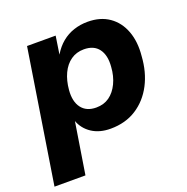

<svg xmlns="http://www.w3.org/2000/svg" viewBox="-124 -625 898 921"><g transform="rotate(-20 325.0 -164.5)"><path d="M0 180 107 -499H253L239 -407Q260 -442 287.5 -464.5Q315 -487 348.5 -498Q382 -509 419 -509Q484 -509 528.5 -478Q573 -447 593.5 -392Q614 -337 607 -266Q602 -186 569.5 -123.5Q537 -61 481 -25Q425 11 349 11Q293 11 254 -14.5Q215 -40 199 -84H200L158 180ZM319 -108Q358 -108 386 -128Q414 -148 431.5 -184.5Q449 -221 452 -267Q457 -325 432.5 -358Q408 -391 357 -391Q319 -391 290.5 -371Q262 -351 245 -315Q228 -279 224 -232Q219 -174 244 -141Q269 -108 319 -108Z"/></g></svg>

Font: Nunito Sans 9pt ExtraBold
Style: Italic
Weight: 800
Italic angle: -9°
Version: Version 3.101;gftools[0.9.27]